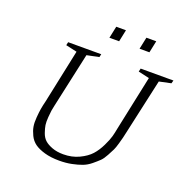

<svg xmlns="http://www.w3.org/2000/svg" viewBox="-158 -1063 1202 1227"><g transform="rotate(20 443.0 -449.5)"><path d="M886 -716 880 -695 800 -678 717 -303Q710 -272 708 -263Q706 -254 696.5 -220.5Q687 -187 679.5 -172Q672 -157 656 -127Q640 -97 624 -81.5Q608 -66 582 -44.5Q556 -23 527 -12Q498 -1 459 7Q420 15 375 15Q317 15 274 2.5Q231 -10 205.5 -28.5Q180 -47 165.5 -77Q151 -107 146.5 -133Q142 -159 145 -196Q148 -233 152 -256.5Q156 -280 164 -312L241 -677L165 -694L170 -716H395L390 -695L308 -678L226 -303Q221 -279 219 -267.5Q217 -256 214.5 -222.5Q212 -189 215 -169Q218 -149 228 -120Q238 -91 256.5 -74Q275 -57 308 -44.5Q341 -32 385 -32Q444 -32 492 -55Q540 -78 567 -108Q594 -138 614.5 -180.5Q635 -223 642 -249Q649 -275 654 -303L733 -677L658 -694L663 -716ZM630 -914H697L680 -833H613ZM425 -914H491L474 -833H408ZM630 -914H697L680 -833H613ZM425 -914H491L474 -833H408Z"/></g></svg>

Font: Afta serif
Style: Italic
Weight: 400
Italic angle: -12°
Designer: parq.ink
Foundry: Oriol Esparraguera Font
Version: Version 1.000